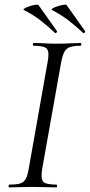

<svg xmlns="http://www.w3.org/2000/svg" viewBox="-20 -811 389 831"><path d="M20.2 0Q17.2 0 17.2 -6Q17.2 -12 20.2 -12Q51.2 -12 67.5 -17Q83.8 -22 91.6 -37Q99.5 -52 104.4 -81L186.4 -544Q194.4 -587 182.7 -600Q171.1 -613 125.2 -613Q122.2 -613 122.2 -619Q122.2 -625 125.2 -625Q145.7 -625 171.4 -623.5Q197 -622 225.6 -622Q258.2 -622 284.2 -623.5Q310.2 -625 329.8 -625Q332 -625 332 -619Q332 -613 329.8 -613Q298.9 -613 282.5 -607Q266.1 -601 258.3 -586Q250.6 -571 244.8 -542L162.8 -81Q155.6 -38 166.7 -25Q177.7 -12 224.8 -12Q226.8 -12 226.8 -6Q226.8 0 224.8 0Q204.4 0 178.8 -1Q153.2 -2 121.6 -2Q92.9 -2 66.9 -1Q40.8 0 20.2 0ZM339.2 -669Q307.6 -698.6 277 -722.2Q246.4 -745.8 206 -767.2Q200.2 -770 207.7 -774.7Q215.2 -779.4 228.4 -783.7Q241.6 -788 253.4 -790Q265.2 -792 268 -789.4Q288.4 -760.4 307.5 -733.8Q326.6 -707.2 347.6 -677.2Q350.4 -675.6 346.7 -670.4Q343 -665.2 339.2 -669ZM217.6 -669Q186 -698.6 155.6 -722.4Q125.2 -746.2 84.2 -767.2Q78.4 -769.8 86 -774.5Q93.6 -779.2 106.7 -783.6Q119.8 -788 131.7 -790Q143.6 -792 146.4 -789.4Q166.8 -760.4 185.9 -733.8Q205 -707.2 225.8 -677.2Q228.6 -675.6 225 -670.5Q221.4 -665.4 217.6 -669Z"/></svg>

Font: Cormorant Light
Style: Italic
Weight: 300
Italic angle: -10°
Designer: Christian Thalmann (Catharsis Fonts)
Foundry: Catharsis Fonts
Version: Version 4.000